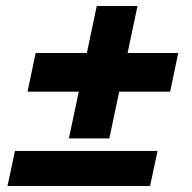

<svg xmlns="http://www.w3.org/2000/svg" viewBox="-20 -621 640 641"><path d="M210 -159 243 -315H72L99 -444H270L303 -601H439L406 -444H575L548 -315H378L345 -159ZM5 0 30 -117H506L481 0Z"/></svg>

Font: Geist Mono ExtraBold
Style: Italic
Weight: 800
Italic angle: -12°
Monospace: yes
Designer: Basement.studio, Andrés Briganti, Mateo Zaragoza
Foundry: Basement.studio, Vercel, Andrés Briganti, Guido Ferreyra, Mateo Zaragoza
Version: Version 1.500; ttfautohint (v1.8.4.7-5d5b)